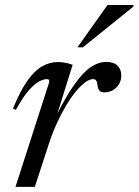

<svg xmlns="http://www.w3.org/2000/svg" viewBox="-20 -724 538 744"><path d="M170.5 -405Q171.5 -410 169.8 -413.8Q168 -417.5 162 -417.5Q148.5 -417.5 130.5 -407.8Q112.5 -398 90.2 -372.2Q68 -346.5 41.5 -298.5L30 -303Q58.5 -372 86.2 -411.2Q114 -450.5 143.2 -467Q172.5 -483.5 203.5 -483.5Q214.5 -483.5 224.2 -482.2Q234 -481 243 -478.8Q252 -476.5 261.5 -473L198.5 -271.5H196Q237 -353.5 270.5 -399.8Q304 -446 333.2 -465Q362.5 -484 391.5 -484Q421.5 -484 435.8 -469.2Q450 -454.5 450 -432Q450 -412.5 440.8 -397.5Q431.5 -382.5 417 -374.2Q402.5 -366 385 -366Q372 -366 366 -372.2Q360 -378.5 358 -392.5Q356.5 -407 352.2 -412.2Q348 -417.5 341 -417.5Q327 -417.5 309.8 -404.8Q292.5 -392 273.5 -369Q254.5 -346 235.5 -314Q216.5 -282 199 -243.5Q181.5 -205 167.5 -161L115 0H40ZM280 -540.5 396.5 -704.5H497.5L497 -698.5L301 -540.5Z"/></svg>

Font: Newsreader 48pt
Style: Italic
Weight: 400
Italic angle: -17°
Version: Version 1.003